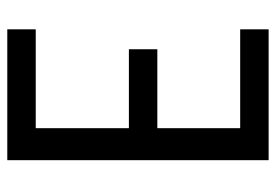

<svg xmlns="http://www.w3.org/2000/svg" viewBox="-138 -638 775 540"><g transform="rotate(90 250.0 -367.5)"><path d="M62 0V-80H340V-342H118V-422H340V-655H62V-735H430V0Z"/></g></svg>

Font: Iosevka Medium
Style: Regular
Weight: 500
Monospace: yes
Designer: Belleve Invis
Foundry: Belleve Invis
Version: Version 32.5.0; ttfautohint (v1.8.4)